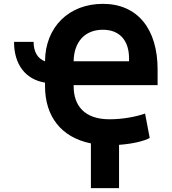

<svg xmlns="http://www.w3.org/2000/svg" viewBox="-20 -747 896 1003"><path d="M215.2 -315.3V-296.9C215.2 -141.3 297.6 -29.5 454.9 2.1V235.8H601.9V9.6C678.6 4.3 737.2 -12.1 762.1 -26.3L737.9 -153.8C693.2 -138.1 624.6 -123.9 551.8 -123.9C420.5 -123.9 364.7 -195.7 364.7 -296.9V-302.2H803.3V-384.2C803.3 -594.8 699.2 -726.9 517.4 -726.9C340.9 -726.9 216.3 -606.9 215.2 -426.5C176.8 -440.7 155.5 -475.9 155.5 -528.4H53.3C53.3 -409.8 113.3 -332 215.2 -315.3ZM364.7 -426.8C365.8 -523.4 419.4 -591.6 517.4 -591.6C607.6 -591.6 654.1 -532.3 654.1 -442.5V-426.8Z"/></svg>

Font: Inter-Hewn
Style: Bold
Weight: 700
Designer: Rasmus Andersson
Foundry: rsms
Version: Version 3.012;git-f93a4a705